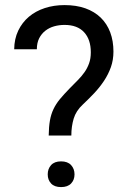

<svg xmlns="http://www.w3.org/2000/svg" viewBox="-20 -741 512 766"><path d="M174.3 -200.2Q174.8 -235.4 179.2 -260.3Q183.6 -285.2 193.4 -305.7Q203.1 -326.2 219 -345.5Q234.9 -364.7 258.3 -388.7Q274.9 -405.8 290.3 -421.1Q305.7 -436.5 317.1 -452.9Q328.6 -469.2 335.4 -488.3Q342.3 -507.3 342.3 -532.2Q342.3 -583.5 315.4 -612.5Q288.6 -641.6 237.3 -641.6Q215.8 -641.6 196 -636Q176.3 -630.4 160.9 -618.4Q145.5 -606.4 136.2 -588.1Q127 -569.8 127 -544.4H36.6Q37.1 -585.9 52.7 -618.7Q68.4 -651.4 95.2 -674.1Q122.1 -696.8 158.4 -708.7Q194.8 -720.7 237.3 -720.7Q284.2 -720.7 320.6 -707.8Q356.9 -694.8 381.8 -670.7Q406.7 -646.5 419.7 -612.1Q432.6 -577.6 432.6 -535.2Q432.6 -502 422.4 -473.1Q412.1 -444.3 394.8 -418.2Q377.4 -392.1 355.5 -368.9Q333.5 -345.7 310.1 -323.7Q283.2 -298.8 273.9 -267.6Q264.6 -236.3 264.6 -200.2ZM170.4 -45.4Q170.4 -67.4 183.8 -82.3Q197.3 -97.2 223.6 -97.2Q250 -97.2 263.7 -82.3Q277.3 -67.4 277.3 -45.4Q277.3 -23.4 263.7 -9Q250 5.4 223.6 5.4Q197.3 5.4 183.8 -9Q170.4 -23.4 170.4 -45.4Z"/></svg>

Font: Dirooz
Style: Regular
Weight: 400
Foundry: DejaVu fonts team - Redesigned by Saber Rastikerdar
Version: Version 0.2.1